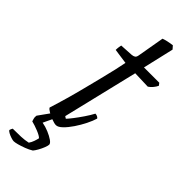

<svg xmlns="http://www.w3.org/2000/svg" viewBox="-320 -703 931 931"><g transform="rotate(45 145.5 -237.5)"><path d="M108 0Q97 0 78.5 -7Q60 -14 44.5 -23Q29 -32 26 -39Q40 -83 53.5 -130.5Q67 -178 79 -225.5Q91 -273 102 -316.5Q113 -360 121 -395Q129 -430 133 -452L55 -463Q55 -474 56.5 -483.5Q58 -493 59 -497L127 -501Q138 -502 144.5 -506.5Q151 -511 153 -524L177 -662Q187 -666 203 -669.5Q219 -673 235 -675L249 -659L212 -500H317L326 -488Q321 -477 311.5 -465.5Q302 -454 291 -447L202 -450L109 -63L120 -56Q128 -64 143.5 -84Q159 -104 176 -129Q193 -154 204 -175Q212 -175 218.5 -171.5Q225 -168 227 -164Q221 -143 207 -115Q193 -87 175.5 -61Q158 -35 140 -17.5Q122 0 108 0ZM18 200Q12 200 -0.5 196Q-13 192 -23 186.5Q-33 181 -35 176Q-33 170 -32 167.5Q-31 165 -28 160Q3 160 28 159Q53 158 75 153Q83 142 88 127.5Q93 113 95 103Q87 94 61 83.5Q35 73 14 68Q13 64 10 55Q7 46 9 34Q21 18 33 0.5Q45 -17 60 -37H89L54 37Q77 41 99.5 50.5Q122 60 137 70.5Q152 81 152 90Q152 97 146 112.5Q140 128 131.5 143Q123 158 116 166Q100 176 80 183.5Q60 191 43.5 195.5Q27 200 18 200Z"/></g></svg>

Font: Texturina Medium 12pt ExtraLight
Style: Italic
Weight: 250
Italic angle: -11°
Version: Version 1.002